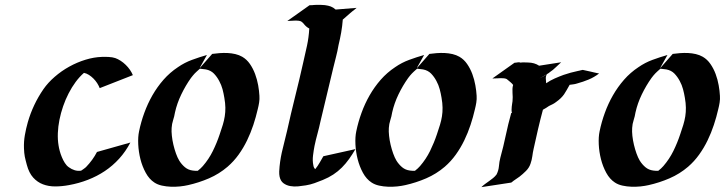

<svg xmlns="http://www.w3.org/2000/svg" viewBox="-20 -750 2968 786"><path d="M513.7 -166.5Q494.6 -129.9 468 -100.6Q441.4 -71.3 409.2 -49.8Q377 -28.3 339.8 -13.9Q302.7 0.5 262.2 7.8Q232.9 13.2 205.8 13.2Q178.7 13.2 156 4.6Q133.3 -3.9 116 -22.9Q98.6 -42 89.8 -75.2Q86.9 -85.4 85 -93.5Q83 -101.6 81.5 -108.9Q80.1 -116.2 79.3 -124.3Q78.6 -132.3 78.1 -143.1Q77.1 -170.4 81.8 -197Q86.4 -223.6 93.8 -249.5Q114.7 -322.3 157.7 -384.8Q176.3 -411.6 203.9 -435.5Q231.4 -459.5 263.7 -477.3Q295.9 -495.1 330.3 -505.6Q364.7 -516.1 397.5 -517.1Q409.7 -517.6 425 -516.8Q440.4 -516.1 452.1 -512.2Q462.9 -508.3 473.9 -501.2Q484.9 -494.1 494.6 -484.6Q504.4 -475.1 512 -464.1Q519.5 -453.1 523.9 -442.4L388.2 -389.2Q384.3 -399.4 377.7 -409.7Q371.1 -419.9 362.5 -428.5Q354 -437 344 -443.4Q334 -449.7 323.7 -451.7Q305.7 -436 289.8 -414.6Q273.9 -393.1 261 -367.9Q248 -342.8 238.5 -315.2Q229 -287.6 223.4 -259.8Q217.8 -231.9 216.8 -205.1Q215.8 -178.2 219.7 -154.8Q221.2 -144.5 224.6 -131.8Q228 -119.1 233.2 -106.7Q238.3 -94.2 245.4 -83Q252.4 -71.8 261.7 -65.4Q272.9 -57.1 285.6 -53.2Q298.3 -49.3 312 -51.3Q313.5 -52.2 316.4 -54.2Q319.3 -56.2 322.3 -58.3Q325.2 -60.5 327.9 -62.5Q330.6 -64.5 332 -65.9Q359.9 -94.7 377 -127.9Z M797.9 -472.7Q798.3 -473.1 798.6 -472.9Q798.8 -472.7 799.3 -473.1L848.6 -529.3Q862.3 -531.2 878.7 -532.5Q895 -533.7 911.4 -533Q927.7 -532.2 943.4 -528.6Q959 -524.9 971.7 -517.6Q990.2 -506.8 1003.2 -488Q1016.1 -469.2 1024.4 -446.8Q1032.7 -424.3 1036.9 -400.9Q1041 -377.4 1042 -357.9Q1043 -344.2 1040.8 -330.3Q1038.6 -316.4 1035.2 -303.2Q1027.8 -271 1017.1 -238.5Q1006.3 -206.1 991.5 -175.3Q976.6 -144.5 956.8 -116.9Q937 -89.4 911.6 -67.4Q877.4 -38.1 835.7 -20Q793.9 -2 750 7.8Q735.4 11.2 716.8 13.2Q698.2 15.1 679.4 14.4Q660.6 13.7 642.8 9.8Q625 5.9 611.8 -2.9Q590.8 -16.6 576.7 -42.5Q562.5 -68.4 554.9 -98.4Q547.4 -128.4 545.9 -158.9Q544.4 -189.5 549.3 -212.4Q557.1 -250.5 570.8 -288.1Q584.5 -325.7 604 -359.9Q623.5 -394 649.4 -423.6Q675.3 -453.1 708.5 -475.1Q735.4 -493.7 765.9 -504.9Q796.4 -516.1 827.1 -524.9ZM822.8 -465.8Q811 -467.8 798.3 -468.8L794.9 -465.8Q789.6 -460.9 785.2 -457Q780.8 -453.1 777.1 -449.2Q773.4 -445.3 769.8 -440.9Q766.1 -436.5 761.7 -430.7Q739.7 -399.9 722.2 -363.5Q704.6 -327.1 696.3 -289.6Q693.8 -273.9 688.7 -258.3Q683.6 -242.7 682.6 -226.1Q681.6 -211.9 683.6 -193.8Q685.5 -175.8 689.9 -157.2Q694.3 -138.7 700.4 -121.6Q706.5 -104.5 713.9 -92.3Q723.6 -76.7 737.1 -65.4Q750.5 -54.2 769 -51.8Q774.4 -50.8 779.3 -50.8Q784.2 -50.8 789.6 -50.8Q795.4 -55.2 801 -60.5Q806.6 -65.9 810.5 -70.3Q835 -98.6 851.3 -131.8Q867.7 -165 879.4 -200.2Q886.7 -221.2 892.1 -239Q897.5 -256.8 900.1 -273.9Q902.8 -291 902.6 -309.3Q902.3 -327.6 898.4 -349.6Q895.5 -367.7 890.9 -385Q886.2 -402.3 877.4 -418.5Q868.2 -436 855.5 -449Q842.8 -461.9 822.8 -465.8ZM807.6 -471.2Q806.2 -471.2 804.7 -470.7Q805.7 -470.7 806.2 -470.9Q806.6 -471.2 807.6 -471.2Z M1221.2 -493.7Q1229.5 -528.8 1236.8 -563Q1244.1 -597.2 1246.1 -633.3Q1234.9 -638.7 1225.6 -649.9Q1223.1 -653.3 1220.5 -656Q1217.8 -658.7 1214.4 -661.1L1210.9 -663.1L1203.1 -665Q1191.4 -666.5 1179.7 -665.3Q1168 -664.1 1156.2 -664.1L1245.6 -727.5H1244.1Q1242.7 -727.5 1243.4 -727.5Q1244.1 -727.5 1246.1 -728L1247.1 -728.5Q1249.5 -728.5 1253.7 -728.8Q1257.8 -729 1261.2 -729Q1261.7 -729 1262 -729.2Q1262.2 -729.5 1262.7 -729.5Q1265.1 -729.5 1267.8 -729.7Q1270.5 -730 1272.9 -730Q1281.7 -730.5 1291.3 -730.2Q1300.8 -730 1310.1 -729Q1324.2 -727.1 1334.2 -723.4Q1344.2 -719.7 1354 -710.9L1439.9 -717.8Q1436.5 -715.3 1433.6 -712.6Q1430.7 -710 1427.7 -707.5L1422.9 -704.1L1422.4 -703.6Q1417 -699.7 1413.1 -695.8Q1406.2 -690.4 1399.4 -683.8Q1392.6 -677.2 1385.7 -671.9L1383.3 -669.9Q1381.3 -643.1 1376.7 -616.9Q1372.1 -590.8 1365.7 -564.5Q1361.8 -541 1355.7 -517.8Q1349.6 -494.6 1344.2 -471.7Q1331.5 -417 1318.1 -362.5Q1304.7 -308.1 1292 -253.4Q1286.6 -228 1279.8 -203.1Q1272.9 -178.2 1267.6 -152.8Q1264.2 -135.3 1261.5 -113.8Q1258.8 -92.3 1262.7 -73.7Q1264.2 -63 1270.5 -57.6Q1280.8 -70.3 1289.1 -85Q1297.4 -99.6 1303.7 -110.4L1435.1 -139.6Q1422.4 -117.7 1408.9 -98.9Q1395.5 -80.1 1379.6 -64.2Q1363.8 -48.3 1344.5 -35.6Q1325.2 -22.9 1301.3 -13.2Q1284.7 -6.3 1267.3 -0.2Q1250 5.9 1231.9 8.8Q1217.8 11.2 1200.7 12.9Q1183.6 14.6 1168 11.7Q1152.3 8.8 1140.4 0Q1128.4 -8.8 1124.5 -27.3Q1122.6 -37.1 1123 -48.1Q1123.5 -59.1 1124.5 -68.8Q1128.4 -106.9 1137.7 -142.6Q1147 -178.2 1155.3 -214.8Q1170.9 -285.2 1188.2 -354.5Q1205.6 -423.8 1221.2 -493.7Z M1687 -472.7Q1687.5 -473.1 1687.7 -472.9Q1688 -472.7 1688.5 -473.1L1737.8 -529.3Q1751.5 -531.2 1767.8 -532.5Q1784.2 -533.7 1800.5 -533Q1816.9 -532.2 1832.5 -528.6Q1848.1 -524.9 1860.8 -517.6Q1879.4 -506.8 1892.3 -488Q1905.3 -469.2 1913.6 -446.8Q1921.9 -424.3 1926 -400.9Q1930.2 -377.4 1931.2 -357.9Q1932.1 -344.2 1929.9 -330.3Q1927.7 -316.4 1924.3 -303.2Q1917 -271 1906.2 -238.5Q1895.5 -206.1 1880.6 -175.3Q1865.7 -144.5 1845.9 -116.9Q1826.2 -89.4 1800.8 -67.4Q1766.6 -38.1 1724.9 -20Q1683.1 -2 1639.2 7.8Q1624.5 11.2 1606 13.2Q1587.4 15.1 1568.6 14.4Q1549.8 13.7 1532 9.8Q1514.2 5.9 1501 -2.9Q1480 -16.6 1465.8 -42.5Q1451.7 -68.4 1444.1 -98.4Q1436.5 -128.4 1435.1 -158.9Q1433.6 -189.5 1438.5 -212.4Q1446.3 -250.5 1460 -288.1Q1473.6 -325.7 1493.2 -359.9Q1512.7 -394 1538.6 -423.6Q1564.5 -453.1 1597.7 -475.1Q1624.5 -493.7 1655 -504.9Q1685.5 -516.1 1716.3 -524.9ZM1711.9 -465.8Q1700.2 -467.8 1687.5 -468.8L1684.1 -465.8Q1678.7 -460.9 1674.3 -457Q1669.9 -453.1 1666.3 -449.2Q1662.6 -445.3 1658.9 -440.9Q1655.3 -436.5 1650.9 -430.7Q1628.9 -399.9 1611.3 -363.5Q1593.8 -327.1 1585.4 -289.6Q1583 -273.9 1577.9 -258.3Q1572.8 -242.7 1571.8 -226.1Q1570.8 -211.9 1572.8 -193.8Q1574.7 -175.8 1579.1 -157.2Q1583.5 -138.7 1589.6 -121.6Q1595.7 -104.5 1603 -92.3Q1612.8 -76.7 1626.2 -65.4Q1639.6 -54.2 1658.2 -51.8Q1663.6 -50.8 1668.5 -50.8Q1673.3 -50.8 1678.7 -50.8Q1684.6 -55.2 1690.2 -60.5Q1695.8 -65.9 1699.7 -70.3Q1724.1 -98.6 1740.5 -131.8Q1756.8 -165 1768.6 -200.2Q1775.9 -221.2 1781.2 -239Q1786.6 -256.8 1789.3 -273.9Q1792 -291 1791.7 -309.3Q1791.5 -327.6 1787.6 -349.6Q1784.7 -367.7 1780 -385Q1775.4 -402.3 1766.6 -418.5Q1757.3 -436 1744.6 -449Q1731.9 -461.9 1711.9 -465.8ZM1696.8 -471.2Q1695.3 -471.2 1693.8 -470.7Q1694.8 -470.7 1695.3 -470.9Q1695.8 -471.2 1696.8 -471.2Z M2086.4 -493.2Q2092.3 -493.2 2098.9 -494.6Q2105.5 -496.1 2110.8 -493.7Q2114.7 -494.1 2117.7 -494.4Q2120.6 -494.6 2123.5 -494.6Q2126.5 -494.6 2130.6 -494.4Q2134.8 -494.1 2141.6 -494.1Q2168 -493.7 2187 -481L2277.3 -495.1Q2266.1 -485.4 2255.1 -474.4Q2244.1 -463.4 2231.4 -455.1Q2230.5 -454.1 2230 -454.1L2228 -452.1L2218.8 -446.3Q2213.9 -438 2214.4 -428.5Q2214.8 -418.9 2215.8 -409.2Q2231.9 -420.4 2250.7 -428.7Q2269.5 -437 2287.1 -443.4Q2302.2 -448.7 2316.2 -452.4Q2330.1 -456.1 2345.7 -459.5Q2348.1 -460 2351.6 -460.7Q2355 -461.4 2358.4 -462.4Q2361.8 -463.4 2365.7 -463.9Q2384.8 -459.5 2399.4 -456.5Q2405.8 -455.1 2411.6 -453.6Q2417.5 -452.1 2422.4 -451.2Q2427.7 -449.7 2432.6 -449.2Q2412.1 -433.6 2389.6 -424.3Q2367.2 -415 2342.3 -408.2Q2335.4 -405.8 2327.1 -404.8Q2318.8 -403.8 2312 -402.8Q2305.2 -391.1 2300 -381.6Q2294.9 -372.1 2289.1 -363.8Q2283.2 -355.5 2275.4 -347.9Q2267.6 -340.3 2255.9 -332Q2249 -326.7 2242.9 -323.7Q2236.8 -320.8 2228 -316.4L2227.1 -315.9Q2221.7 -312 2215.6 -308.3Q2209.5 -304.7 2202.6 -300.8Q2191.9 -261.2 2182.6 -221.2Q2173.3 -181.2 2164.6 -141.1Q2161.1 -125.5 2159.2 -110.4Q2157.2 -95.2 2151.9 -80.1Q2146.5 -63.5 2133.3 -50.3Q2120.1 -37.1 2106.9 -26.9L2081.5 -9.3Q2080.6 -8.3 2079.1 -7.1Q2077.6 -5.9 2075.7 -4.9L2073.7 -2.9L2072.3 -2.4Q2071.3 -2 2071.8 -2.4L1950.7 16.1Q1958 8.8 1966.1 2.9Q1974.1 -2.9 1982.4 -8.8Q1990.7 -14.6 1998.5 -21Q2006.3 -27.3 2012.7 -35.6Q2021 -51.8 2022.5 -69.6Q2023.9 -87.4 2028.3 -104.5Q2041 -150.4 2050.5 -196Q2060.1 -241.7 2072.8 -287.1L2075.7 -288.1Q2074.2 -293.5 2074.2 -300.3Q2074.2 -307.1 2075 -313.7Q2075.7 -320.3 2076.7 -326.2Q2077.6 -332 2078.1 -335.4Q2079.1 -344.2 2078.9 -352.5Q2078.6 -360.8 2078.1 -369.4Q2077.6 -377.9 2077.9 -386Q2078.1 -394 2080.6 -402.3Q2076.7 -407.7 2069.8 -413.6Q2063 -419.4 2058.6 -422.9Q2054.7 -426.8 2049.8 -428.2H2049.3Q2043.9 -429.7 2038.1 -429.7Q2027.3 -430.2 2016.8 -429.4Q2006.3 -428.7 1995.6 -428.7ZM2191.9 -430.7Q2196.8 -433.1 2201.2 -435.5Q2205.6 -438 2210.4 -440.4L2218.8 -446.3Q2212.9 -442.9 2206.8 -439.2Q2200.7 -435.5 2196 -433.1Q2191.4 -430.7 2189.7 -429.7Q2188 -428.7 2191.9 -430.7ZM2055.7 -426.3 2051.3 -427.7Q2052.7 -427.2 2054.7 -426.5Q2056.6 -425.8 2055.7 -426.3ZM2047.9 -429.2 2044.4 -430.7Q2043 -431.2 2047.9 -429.2Z M2683.1 -472.7Q2683.6 -473.1 2683.8 -472.9Q2684.1 -472.7 2684.6 -473.1L2733.9 -529.3Q2747.6 -531.2 2763.9 -532.5Q2780.3 -533.7 2796.6 -533Q2813 -532.2 2828.6 -528.6Q2844.2 -524.9 2856.9 -517.6Q2875.5 -506.8 2888.4 -488Q2901.4 -469.2 2909.7 -446.8Q2918 -424.3 2922.1 -400.9Q2926.3 -377.4 2927.2 -357.9Q2928.2 -344.2 2926 -330.3Q2923.8 -316.4 2920.4 -303.2Q2913.1 -271 2902.3 -238.5Q2891.6 -206.1 2876.7 -175.3Q2861.8 -144.5 2842 -116.9Q2822.3 -89.4 2796.9 -67.4Q2762.7 -38.1 2720.9 -20Q2679.2 -2 2635.3 7.8Q2620.6 11.2 2602.1 13.2Q2583.5 15.1 2564.7 14.4Q2545.9 13.7 2528.1 9.8Q2510.3 5.9 2497.1 -2.9Q2476.1 -16.6 2461.9 -42.5Q2447.8 -68.4 2440.2 -98.4Q2432.6 -128.4 2431.2 -158.9Q2429.7 -189.5 2434.6 -212.4Q2442.4 -250.5 2456.1 -288.1Q2469.7 -325.7 2489.3 -359.9Q2508.8 -394 2534.7 -423.6Q2560.5 -453.1 2593.8 -475.1Q2620.6 -493.7 2651.1 -504.9Q2681.6 -516.1 2712.4 -524.9ZM2708 -465.8Q2696.3 -467.8 2683.6 -468.8L2680.2 -465.8Q2674.8 -460.9 2670.4 -457Q2666 -453.1 2662.4 -449.2Q2658.7 -445.3 2655 -440.9Q2651.4 -436.5 2647 -430.7Q2625 -399.9 2607.4 -363.5Q2589.8 -327.1 2581.5 -289.6Q2579.1 -273.9 2574 -258.3Q2568.8 -242.7 2567.9 -226.1Q2566.9 -211.9 2568.8 -193.8Q2570.8 -175.8 2575.2 -157.2Q2579.6 -138.7 2585.7 -121.6Q2591.8 -104.5 2599.1 -92.3Q2608.9 -76.7 2622.3 -65.4Q2635.7 -54.2 2654.3 -51.8Q2659.7 -50.8 2664.6 -50.8Q2669.4 -50.8 2674.8 -50.8Q2680.7 -55.2 2686.3 -60.5Q2691.9 -65.9 2695.8 -70.3Q2720.2 -98.6 2736.6 -131.8Q2752.9 -165 2764.6 -200.2Q2772 -221.2 2777.3 -239Q2782.7 -256.8 2785.4 -273.9Q2788.1 -291 2787.8 -309.3Q2787.6 -327.6 2783.7 -349.6Q2780.8 -367.7 2776.1 -385Q2771.5 -402.3 2762.7 -418.5Q2753.4 -436 2740.7 -449Q2728 -461.9 2708 -465.8ZM2692.9 -471.2Q2691.4 -471.2 2689.9 -470.7Q2690.9 -470.7 2691.4 -470.9Q2691.9 -471.2 2692.9 -471.2Z"/></svg>

Font: Autopia Bold Italic
Style: Bold Italic
Weight: 700
Italic angle: -104°
Designer: Antoine Gelgon
Foundry: Antoine Gelgon
Version: V.1.0